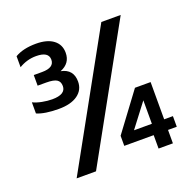

<svg xmlns="http://www.w3.org/2000/svg" viewBox="-125 -839 984 969"><g transform="rotate(-20 367.5 -354.5)"><path d="M45 -378V-438Q65 -428 93.5 -422.5Q122 -417 147 -417Q220 -417 220 -462Q220 -486 203.5 -496.5Q187 -507 147 -507H101V-564H146Q211 -564 211 -607Q211 -650 144 -650Q95 -650 52 -624V-683Q96 -709 165 -709Q225 -709 258 -684Q291 -659 291 -615Q291 -558 235 -536Q300 -523 300 -457Q300 -412 263.5 -386Q227 -360 162 -360Q87 -360 45 -378ZM513 -699H617L230 0H126ZM566 -72H408V-126L559 -329H643V-129H690V-72H643V0H566ZM577 -129V-255L481 -129Z"/></g></svg>

Font: Prompt
Style: Regular
Weight: 400
Designer: Katatrad Team
Foundry: CadsonDemak
Version: Version 1.001